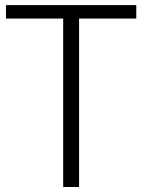

<svg xmlns="http://www.w3.org/2000/svg" viewBox="-20 -747 568 767"><path d="M232.4 0V-672.9H3.9V-726.6H524.4V-672.9H295.9V0Z"/></svg>

Font: Oxygen Light
Style: Regular
Weight: 300
Designer: vernon adams
Foundry: Vernon Adams
Version: Version Release 0.2.3 webfont; ttfautohint (v0.93.3-1d66) -l